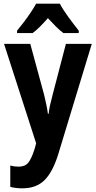

<svg xmlns="http://www.w3.org/2000/svg" viewBox="-20 -786 522 1046"><path d="M2 -547H145L221 -267Q227 -242 232.5 -215.5Q238 -189 241 -166H245Q247 -187 252.5 -212.5Q258 -238 266 -267L339 -547H480L298 52Q268 150 223 195Q178 240 102 240Q83 240 67 238Q51 236 36 232V116Q59 122 81 122Q116 122 133.5 101Q151 80 168 27L177 -5ZM306 -766Q324 -732 353 -692.5Q382 -653 409 -619V-606H325Q305 -621 284.5 -641.5Q264 -662 241 -687Q218 -661 197.5 -640.5Q177 -620 158 -606H73V-619Q89 -638 109.5 -665Q130 -692 148 -719Q166 -746 177 -766Z"/></svg>

Font: Noto Sans Khmer UI Condensed
Style: Bold
Weight: 700
Width: 3
Designer: Danh Hong and the Monotype Design Team
Foundry: Monotype Imaging Inc.
Version: Version 2.002; ttfautohint (v1.8.4.7-5d5b)